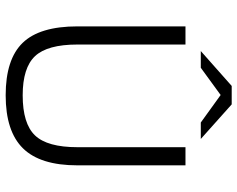

<svg xmlns="http://www.w3.org/2000/svg" viewBox="-100 -730 837 677"><g transform="rotate(90 318.5 -391.5)"><path d="M499 -246V-627H563V-246Q563 -115 503 -54Q443 7 316 7Q189 7 131 -53Q73 -113 73 -246V-627H137V-246Q137 -140 178 -96.5Q219 -53 316 -53Q416 -53 457.5 -96.5Q499 -140 499 -246ZM470 -681H412L315 -751L219 -681H160L283 -790H348Z"/></g></svg>

Font: Blinker Light
Style: Regular
Weight: 300
Designer: Juergen Huber
Foundry: supertype
Version: Version 1.017;hotconv 1.0.117;makeotfexe 2.5.65602